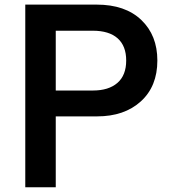

<svg xmlns="http://www.w3.org/2000/svg" viewBox="-20 -792 720 812"><path d="M86.9 0V-772.5H388.7Q509.8 -772.5 577.6 -707.5Q645.5 -642.6 645.5 -536.1Q645.5 -426.8 575.7 -363.3Q505.9 -299.8 390.6 -299.8H215.8V0ZM215.8 -409.2H373Q439.5 -409.2 476.6 -441.4Q513.7 -473.6 513.7 -536.1Q513.7 -597.7 477.5 -629.9Q441.4 -662.1 372.1 -662.1H215.8Z"/></svg>

Font: Gothic A1
Style: Bold
Weight: 700
Version: Version 2.50